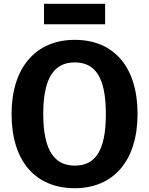

<svg xmlns="http://www.w3.org/2000/svg" viewBox="-20 -975 786 1012"><path d="M534 -847V-955H212V-847ZM374 -765C168 -765 41 -618 41 -374C41 -124 168 17 374 17C579 17 705 -129 705 -374C705 -624 579 -765 374 -765ZM374 -646C481 -646 538 -569 538 -374C538 -178 481 -102 374 -102C270 -102 208 -178 208 -374C208 -569 268 -646 374 -646Z"/></svg>

Font: Glow Sans SC Normal
Style: Bold
Weight: 700
Designer: Ryoko NISHIZUKA (kana, bopomofo & ideographs); Paul D. Hunt (Latin, Greek & Cyrillic); Sandoll Communications, Soo-young
Version: Version 0.93